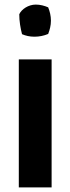

<svg xmlns="http://www.w3.org/2000/svg" viewBox="-20 -827 306 837"><path d="M62 -10H205V-568H62ZM64 -765C64 -735 69 -705 76 -678C92 -671 110 -667 130 -667C151 -667 171 -671 190 -679C197 -697 202 -716 202 -737C202 -758 197 -778 190 -795C174 -802 155 -807 136 -807C104 -807 74 -787 64 -765Z"/></svg>

Font: Rabbid Highway Sign IV
Style: Obl
Weight: 400
Foundry: Cannot Into Space Fonts
Version: Version 0.277